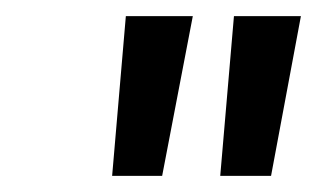

<svg xmlns="http://www.w3.org/2000/svg" viewBox="-20 -775 393 238"><path d="M119 -557 136 -755H219L181 -557ZM253 -557 270 -755H353L316 -557Z"/></svg>

Font: Host Grotesk
Style: Italic
Weight: 400
Italic angle: -8°
Designer: Doğukan Karapınar based on Poppins by Indian Type Foundry, Jonny Pinhorn
Foundry: Element Type
Version: Version 1.001; ttfautohint (v1.8.4.7-5d5b)